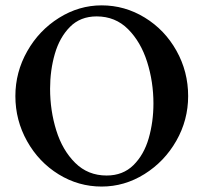

<svg xmlns="http://www.w3.org/2000/svg" viewBox="-20 -683 755 713"><path d="M37.1 -326.2Q37.1 -415 81.1 -492.7Q125 -570.3 199.2 -616.7Q273.4 -663.1 357.4 -663.1Q443.4 -663.1 517.6 -617.7Q591.8 -572.3 635.3 -494.6Q678.7 -417 678.7 -326.2Q678.7 -237.3 634.8 -160.2Q590.8 -83 516.6 -36.6Q442.4 9.8 357.4 9.8Q271.5 9.8 197.8 -35.6Q124 -81.1 80.6 -158.7Q37.1 -236.3 37.1 -326.2ZM549.8 -298.8Q549.8 -378.9 526.4 -453.1Q502.9 -527.3 455.6 -574.7Q408.2 -622.1 338.9 -622.1Q278.3 -622.1 239.7 -583Q201.2 -543.9 183.6 -482.9Q166 -421.9 166 -353.5Q166 -272.5 189 -198.7Q211.9 -125 259.3 -78.1Q306.6 -31.2 376 -31.2Q436.5 -31.2 475.6 -69.8Q514.6 -108.4 532.2 -169.4Q549.8 -230.5 549.8 -298.8Z"/></svg>

Font: Comprehension Dark
Style: Regular
Weight: 700
Designer: Alfredo Marco Pradil
Foundry: Alfredo Marco Pradil
Version: 1.0